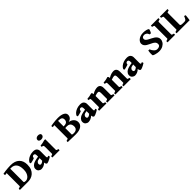

<svg xmlns="http://www.w3.org/2000/svg" viewBox="598 -2607 4607 4607"><g transform="rotate(-45 2901.0 -303.5)"><path d="M16.6 0V-40.5Q46.9 -46.4 61.8 -54Q76.7 -61.5 76.7 -67.9V-511.2Q59.1 -508.8 43.7 -506.6Q28.3 -504.4 16.6 -502.9L9.8 -552.2Q41.5 -559.6 88.4 -565.7Q135.3 -571.8 185.1 -575.4Q234.9 -579.1 275.9 -579.1Q420.9 -579.1 497.6 -506.3Q574.2 -433.6 574.2 -303.2Q574.2 -219.2 549.6 -161.1Q524.9 -103 484.1 -67.4Q443.4 -31.7 393.6 -15.9Q343.8 0 293.9 0H251.5Q198.7 0 147.9 0Q97.2 0 36.6 0ZM273.4 -53.2Q296.4 -53.2 323 -65.9Q349.6 -78.6 373.5 -106.4Q397.5 -134.3 412.6 -178.7Q427.7 -223.1 427.7 -286.1Q427.7 -405.3 380.4 -465.1Q333 -524.9 241.2 -524.9Q234.9 -524.9 227.8 -525.1Q220.7 -525.4 212.9 -524.9V-80.1Q212.9 -63.5 230.5 -58.3Q248 -53.2 273.4 -53.2Z M1090.3 -58.1Q1064.9 -40.5 1033.7 -24.2Q1002.4 -7.8 975.6 2.7Q948.7 13.2 936 13.2Q916 13.2 902.8 -10Q889.6 -33.2 889.6 -73.2V-304.2Q889.6 -331.1 879.4 -347.7Q869.1 -364.3 840.8 -364.7Q824.2 -364.7 808.1 -350.3Q792 -335.9 794.4 -308.6Q794.9 -304.2 775.6 -296.9Q756.3 -289.6 730 -282.2Q703.6 -274.9 681.4 -270.3Q659.2 -265.6 653.3 -267.1L641.6 -295.4Q656.7 -334.5 694.3 -365.2Q731.9 -396 783.4 -413.6Q835 -431.2 891.6 -431.2Q961.4 -431.2 991.5 -397.5Q1021.5 -363.8 1021.5 -317.4V-123Q1021.5 -87.9 1039.6 -87.9Q1045.9 -87.9 1053 -90.3Q1060.1 -92.8 1078.1 -100.1ZM894 -208Q850.6 -201.2 830.1 -194.6Q809.6 -188 798.8 -177.7Q787.1 -166 780 -154.1Q772.9 -142.1 772.9 -124Q772.9 -96.7 786.1 -86.9Q799.3 -77.1 811 -77.1Q822.3 -77.1 840.3 -84Q858.4 -90.8 894 -121.6L897.5 -61.5Q855.5 -16.1 813.5 -1.5Q771.5 13.2 741.2 13.2Q700.7 13.2 667.7 -14.4Q634.8 -42 634.8 -94.2Q634.8 -122.1 645.3 -142.6Q655.8 -163.1 672.4 -179.7Q687 -194.3 709.5 -208Q731.9 -221.7 774.9 -234.1Q817.9 -246.6 894 -258.3Z M1325.7 -566.4Q1325.7 -532.7 1300.3 -513.2Q1274.9 -493.7 1235.8 -493.7Q1208.5 -493.7 1184.6 -506.3Q1160.6 -519 1160.6 -547.9Q1160.6 -581.5 1186.5 -600.6Q1212.4 -619.6 1249.5 -619.6Q1276.9 -619.6 1301.3 -607.4Q1325.7 -595.2 1325.7 -566.4ZM1117.2 0V-40.5Q1147.5 -46.4 1160.9 -54Q1174.3 -61.5 1174.3 -67.9V-284.2Q1174.3 -314.9 1171.9 -330.6Q1169.4 -346.2 1157.5 -352.5Q1145.5 -358.9 1117.2 -361.3V-400.4Q1162.1 -405.8 1198.2 -412.8Q1234.4 -419.9 1270 -431.2H1306.6V-67.9Q1306.6 -62.5 1319.1 -54.4Q1331.5 -46.4 1363.8 -40.5V0Z M2160.2 -159.7Q2160.2 -83 2095.7 -38.6Q2031.2 5.9 1911.6 5.9Q1879.4 5.9 1837.9 4.9Q1796.4 3.9 1754.6 2.4Q1712.9 1 1678.2 0L1831.5 -59.6Q1845.7 -52.7 1858.2 -50.3Q1870.6 -47.9 1891.1 -47.9Q1955.6 -47.9 1986.1 -76.4Q2016.6 -105 2016.6 -155.3Q2016.6 -188.5 2006.3 -217.8Q1996.1 -247.1 1968.5 -265.4Q1940.9 -283.7 1888.7 -283.7Q1858.9 -283.7 1842.3 -280.5Q1825.7 -277.3 1811.5 -273.4L1807.1 -336.4H1840.8Q1895.5 -336.4 1923.3 -350.6Q1951.2 -364.7 1960.9 -387.5Q1970.7 -410.2 1970.7 -436Q1970.7 -481 1943.6 -502.9Q1916.5 -524.9 1846.2 -524.9Q1822.8 -524.9 1783.4 -522.7Q1744.1 -520.5 1704.6 -516.8Q1665 -513.2 1639.6 -507.8L1632.8 -552.2Q1662.1 -559.1 1704.8 -565.2Q1747.6 -571.3 1793.2 -575.2Q1838.9 -579.1 1877 -579.1Q1987.3 -579.1 2048.8 -546.9Q2110.4 -514.6 2110.4 -458Q2110.4 -409.7 2082.8 -375Q2055.2 -340.3 1997.6 -324.7Q2071.8 -313.5 2116 -267.8Q2160.2 -222.2 2160.2 -159.7ZM1639.6 0V-40.5Q1669.9 -46.4 1684.8 -54Q1699.7 -61.5 1699.7 -67.9V-543.5L1835.9 -552.7V-63Q1835.9 -57.6 1844.2 -49.3Q1852.5 -41 1885.3 -35.6V0Z M2684.6 -58.1Q2659.2 -40.5 2627.9 -24.2Q2596.7 -7.8 2569.8 2.7Q2543 13.2 2530.3 13.2Q2510.3 13.2 2497.1 -10Q2483.9 -33.2 2483.9 -73.2V-304.2Q2483.9 -331.1 2473.6 -347.7Q2463.4 -364.3 2435.1 -364.7Q2418.5 -364.7 2402.3 -350.3Q2386.2 -335.9 2388.7 -308.6Q2389.2 -304.2 2369.9 -296.9Q2350.6 -289.6 2324.2 -282.2Q2297.9 -274.9 2275.6 -270.3Q2253.4 -265.6 2247.6 -267.1L2235.8 -295.4Q2251 -334.5 2288.6 -365.2Q2326.2 -396 2377.7 -413.6Q2429.2 -431.2 2485.8 -431.2Q2555.7 -431.2 2585.7 -397.5Q2615.7 -363.8 2615.7 -317.4V-123Q2615.7 -87.9 2633.8 -87.9Q2640.1 -87.9 2647.2 -90.3Q2654.3 -92.8 2672.4 -100.1ZM2488.3 -208Q2444.8 -201.2 2424.3 -194.6Q2403.8 -188 2393.1 -177.7Q2381.3 -166 2374.3 -154.1Q2367.2 -142.1 2367.2 -124Q2367.2 -96.7 2380.4 -86.9Q2393.6 -77.1 2405.3 -77.1Q2416.5 -77.1 2434.6 -84Q2452.6 -90.8 2488.3 -121.6L2491.7 -61.5Q2449.7 -16.1 2407.7 -1.5Q2365.7 13.2 2335.4 13.2Q2294.9 13.2 2262 -14.4Q2229 -42 2229 -94.2Q2229 -122.1 2239.5 -142.6Q2250 -163.1 2266.6 -179.7Q2281.2 -194.3 2303.7 -208Q2326.2 -221.7 2369.1 -234.1Q2412.1 -246.6 2488.3 -258.3Z M2981 0V-40.5Q3013.2 -48.8 3025.6 -55.2Q3038.1 -61.5 3038.1 -67.9V-252Q3038.1 -298.3 3029.3 -316.7Q3020.5 -335 2997.1 -335Q2979.5 -335 2958.5 -331.5Q2937.5 -328.1 2894 -311V-67.9Q2894 -52.2 2952.1 -40.5V0H2704.6V-40.5Q2762.2 -55.7 2762.2 -67.9V-302.7Q2762.2 -326.7 2759.8 -337.6Q2757.3 -348.6 2745.4 -353.3Q2733.4 -357.9 2704.6 -361.3V-400.4Q2755.4 -405.3 2792.5 -412.1Q2829.6 -418.9 2866.7 -431.2L2887.2 -409.7L2892.1 -373.5Q2952.1 -409.7 2994.1 -420.4Q3036.1 -431.2 3070.8 -431.2Q3096.7 -431.2 3119.4 -419.4Q3142.1 -407.7 3156.2 -380.4Q3170.4 -353 3170.4 -305.7V-67.9Q3170.4 -61.5 3181.6 -55.7Q3192.9 -49.8 3227.5 -40.5V0Z M3531.7 0V-40.5Q3564 -48.8 3576.4 -55.2Q3588.9 -61.5 3588.9 -67.9V-252Q3588.9 -298.3 3580.1 -316.7Q3571.3 -335 3547.9 -335Q3530.3 -335 3509.3 -331.5Q3488.3 -328.1 3444.8 -311V-67.9Q3444.8 -52.2 3502.9 -40.5V0H3255.4V-40.5Q3313 -55.7 3313 -67.9V-302.7Q3313 -326.7 3310.5 -337.6Q3308.1 -348.6 3296.1 -353.3Q3284.2 -357.9 3255.4 -361.3V-400.4Q3306.2 -405.3 3343.3 -412.1Q3380.4 -418.9 3417.5 -431.2L3438 -409.7L3442.9 -373.5Q3502.9 -409.7 3544.9 -420.4Q3586.9 -431.2 3621.6 -431.2Q3647.5 -431.2 3670.2 -419.4Q3692.9 -407.7 3707 -380.4Q3721.2 -353 3721.2 -305.7V-67.9Q3721.2 -61.5 3732.4 -55.7Q3743.7 -49.8 3778.3 -40.5V0Z M4267.6 -58.1Q4242.2 -40.5 4210.9 -24.2Q4179.7 -7.8 4152.8 2.7Q4126 13.2 4113.3 13.2Q4093.3 13.2 4080.1 -10Q4066.9 -33.2 4066.9 -73.2V-304.2Q4066.9 -331.1 4056.6 -347.7Q4046.4 -364.3 4018.1 -364.7Q4001.5 -364.7 3985.4 -350.3Q3969.2 -335.9 3971.7 -308.6Q3972.2 -304.2 3952.9 -296.9Q3933.6 -289.6 3907.2 -282.2Q3880.9 -274.9 3858.6 -270.3Q3836.4 -265.6 3830.6 -267.1L3818.8 -295.4Q3834 -334.5 3871.6 -365.2Q3909.2 -396 3960.7 -413.6Q4012.2 -431.2 4068.8 -431.2Q4138.7 -431.2 4168.7 -397.5Q4198.7 -363.8 4198.7 -317.4V-123Q4198.7 -87.9 4216.8 -87.9Q4223.1 -87.9 4230.2 -90.3Q4237.3 -92.8 4255.4 -100.1ZM4071.3 -208Q4027.8 -201.2 4007.3 -194.6Q3986.8 -188 3976.1 -177.7Q3964.4 -166 3957.3 -154.1Q3950.2 -142.1 3950.2 -124Q3950.2 -96.7 3963.4 -86.9Q3976.6 -77.1 3988.3 -77.1Q3999.5 -77.1 4017.6 -84Q4035.6 -90.8 4071.3 -121.6L4074.7 -61.5Q4032.7 -16.1 3990.7 -1.5Q3948.7 13.2 3918.5 13.2Q3877.9 13.2 3845 -14.4Q3812 -42 3812 -94.2Q3812 -122.1 3822.5 -142.6Q3833 -163.1 3849.6 -179.7Q3864.3 -194.3 3886.7 -208Q3909.2 -221.7 3952.1 -234.1Q3995.1 -246.6 4071.3 -258.3Z M4896 -435.1 4858.4 -437.5Q4841.8 -486.8 4811.3 -505.4Q4780.8 -523.9 4755.4 -523.9Q4713.9 -523.9 4695.3 -505.4Q4676.8 -486.8 4676.8 -460.9Q4676.8 -432.6 4697.5 -412.1Q4718.3 -391.6 4751 -374.3Q4783.7 -356.9 4820.6 -339.1Q4857.4 -321.3 4890.1 -298.6Q4922.9 -275.9 4943.6 -244.6Q4964.4 -213.4 4964.4 -168.9Q4964.4 -129.4 4938.7 -87.2Q4913.1 -44.9 4860.6 -15.9Q4808.1 13.2 4726.6 13.2Q4704.6 13.2 4672.4 7.8Q4640.1 2.4 4608.4 -7.3Q4576.7 -17.1 4555.7 -30.3Q4552.7 -31.7 4551 -48.8Q4549.3 -65.9 4549.8 -90.8Q4550.3 -115.7 4553 -141.8Q4555.7 -168 4561 -188.5L4600.6 -186.5Q4621.1 -133.3 4658.2 -95Q4695.3 -56.6 4741.2 -56.6Q4781.7 -56.6 4810.3 -74Q4838.9 -91.3 4838.9 -134.3Q4838.9 -170.9 4818.4 -195.1Q4797.9 -219.2 4765.4 -237.1Q4732.9 -254.9 4696.3 -271.2Q4659.7 -287.6 4627.2 -307.6Q4594.7 -327.6 4574.2 -356.4Q4553.7 -385.3 4553.7 -428.7Q4553.7 -449.7 4566.9 -475.6Q4580.1 -501.5 4607.4 -525.1Q4634.8 -548.8 4676.8 -564Q4718.8 -579.1 4776.4 -579.1Q4829.6 -579.1 4874.8 -567.4Q4919.9 -555.7 4936.5 -538.1Q4939.5 -535.2 4935.8 -521Q4932.1 -506.8 4924.8 -488.5Q4917.5 -470.2 4909.4 -455.1Q4901.4 -439.9 4896 -435.1Z M5025.4 0V-40.5Q5055.7 -46.4 5070.3 -54Q5085 -61.5 5085 -67.9V-497.1Q5085 -502.4 5071.3 -510.5Q5057.6 -518.6 5025.4 -524.9V-565.9H5281.7V-524.9Q5221.7 -512.7 5221.7 -497.1V-67.9Q5221.7 -62.5 5235.4 -54.4Q5249 -46.4 5281.7 -40.5V0Z M5793.9 -152.8Q5792 -127 5788.3 -94.5Q5784.7 -62 5781.2 -35.4Q5777.8 -8.8 5775.4 0H5333V-40.5Q5363.3 -46.4 5378.2 -54Q5393.1 -61.5 5393.1 -67.9V-497.1Q5393.1 -502.4 5379.4 -510.5Q5365.7 -518.6 5333 -524.9V-565.9H5588.9V-524.9Q5529.3 -512.2 5529.3 -497.1V-94.7Q5529.3 -79.1 5546.6 -70.3Q5564 -61.5 5612.8 -61.5H5655.8Q5697.3 -61.5 5715.6 -87.6Q5733.9 -113.8 5753.4 -165.5Z"/></g></svg>

Font: Dai Banna SIL
Style: Bold
Weight: 700
Designer: Victor Gaultney
Foundry: SIL International
Version: Version 4.000